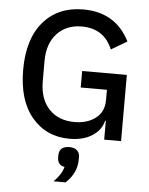

<svg xmlns="http://www.w3.org/2000/svg" viewBox="-62 -760 828 1066"><g transform="rotate(5 351.5 -227.5)"><path d="M344 12Q215 12 135 -82.5Q55 -177 55 -348Q55 -520 137 -615Q219 -710 359 -710Q540 -710 618 -554L530 -502Q483 -615 359 -615Q273 -615 221 -559Q169 -503 169 -406V-293Q169 -195 221.5 -139Q274 -83 364 -83Q435 -83 481.5 -118.5Q528 -154 528 -220V-277H382V-369H631V0H537V-105H533Q521 -53 471 -20.5Q421 12 344 12ZM277 255Q319 214 331 170Q291 164 291 120V110Q291 58 349 58Q376 58 391 71.5Q406 85 406 110V122Q406 198 344 255Z"/></g></svg>

Font: Anuphan Medium
Style: Regular
Weight: 500
Designer: Mike Abbink, Paul van der Laan, Pieter van Rosmalen, Mint Tantisuwanna
Foundry: Bold Monday; Cadson Demak
Version: Version 3.002;hotconv 1.0.109;makeotfexe 2.5.65596